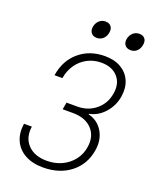

<svg xmlns="http://www.w3.org/2000/svg" viewBox="-169 -1035 938 1144"><g transform="rotate(20 300.0 -462.5)"><path d="M244 10Q177 10 130 -16Q83 -42 62 -88.5Q41 -135 50 -196H100Q89 -125 131 -80Q173 -35 252 -35Q305 -35 348 -55.5Q391 -76 419 -112.5Q447 -149 454 -196Q465 -267 423 -311.5Q381 -356 302 -356H237L245 -401H314Q382 -401 431 -442Q480 -483 490 -549Q501 -614 464.5 -655Q428 -696 360 -696Q312 -696 272 -675Q232 -654 206 -616.5Q180 -579 172 -530H122Q137 -627 203.5 -683.5Q270 -740 367 -740Q427 -740 469 -715.5Q511 -691 530 -647.5Q549 -604 540 -547Q530 -486 489.5 -440.5Q449 -395 393 -384L392 -381Q453 -366 484 -314Q515 -262 504 -194Q489 -100 419 -45Q349 10 244 10ZM497 -825Q473 -825 460.5 -840Q448 -855 452 -880Q457 -905 473.5 -920Q490 -935 514 -935Q537 -935 549 -920Q561 -905 556 -880Q552 -855 536 -840Q520 -825 497 -825ZM282 -825Q259 -825 246.5 -840Q234 -855 238 -880Q243 -905 259.5 -920Q276 -935 299 -935Q322 -935 334.5 -920Q347 -905 342 -880Q338 -855 321.5 -840Q305 -825 282 -825Z"/></g></svg>

Font: JetBrains Mono NL Thin
Style: Italic
Weight: 100
Italic angle: -9°
Monospace: yes
Designer: Philipp Nurullin, Konstantin Bulenkov
Foundry: JetBrains
Version: Version 2.305; ttfautohint (v1.8.4.7-5d5b)